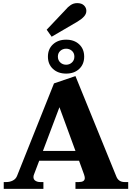

<svg xmlns="http://www.w3.org/2000/svg" viewBox="-20 -1214 848 1234"><path d="M312 -978 280 -1023 405 -1155Q414 -1167 433 -1180.5Q452 -1194 476 -1194Q505 -1194 520 -1179Q535 -1164 535 -1144Q535 -1125 520.5 -1108.5Q506 -1092 478 -1075ZM521 -850Q521 -801 489 -771Q457 -741 405 -741Q353 -741 320.5 -771Q288 -801 288 -850Q288 -899 320.5 -929Q353 -959 405 -959Q457 -959 489 -929Q521 -899 521 -850ZM458 -850Q458 -873 442.5 -887Q427 -901 405 -901Q383 -901 367.5 -887Q352 -873 352 -850Q352 -827 367.5 -812.5Q383 -798 405 -798Q427 -798 442.5 -812.5Q458 -827 458 -850ZM804 -44V0H465V-44H487Q525 -44 525 -70Q525 -78 520 -93L488 -181H232L199 -94Q195 -85 195 -76Q195 -60 208 -52Q221 -44 237 -44H259V0H4V-44H21Q43 -44 62 -53.5Q81 -63 89 -82L327 -678L465 -725L728 -79Q742 -44 781 -44ZM465 -244 362 -525 256 -244Z"/></svg>

Font: Taviraj
Style: Bold
Weight: 700
Designer: Katatrad Team
Foundry: CadsonDemak
Version: Version 1.001